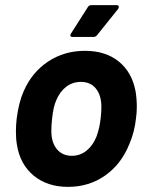

<svg xmlns="http://www.w3.org/2000/svg" viewBox="-20 -720 573 748"><path d="M46 -156Q42 -177 42 -208Q42 -233 45 -258Q53 -321 72 -364Q104 -438 167 -480Q230 -522 311 -522Q391 -522 442.5 -480.5Q494 -439 508 -365Q513 -335 513 -304Q513 -283 510 -260Q504 -205 484 -159Q453 -81 390 -36.5Q327 8 245 8Q164 8 111 -36Q58 -80 46 -156ZM356 -188Q368 -221 372 -258Q375 -282 375 -303Q375 -348 354 -374.5Q333 -401 295 -401Q263 -401 238 -382Q213 -363 199 -329Q188 -305 183 -258Q180 -233 180 -210Q180 -165 201.5 -139Q223 -113 260 -113Q292 -113 317 -133Q342 -153 356 -188ZM337 -700H434Q443 -700 443 -693Q443 -690 440 -685L359 -584Q353 -576 344 -576H263Q254 -576 254 -582Q254 -586 257 -590L322 -692Q326 -700 337 -700Z"/></svg>

Font: Barlow
Style: Bold Italic
Weight: 700
Italic angle: -7°
Designer: Jeremy Tribby
Foundry: Tribby Type
Version: Version 1.422